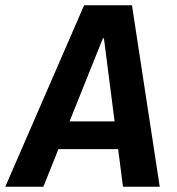

<svg xmlns="http://www.w3.org/2000/svg" viewBox="-48 -706 668 726"><path d="M-28 0 270 -686H451L556 0H417L345 -561H341L116 0ZM114 -142 129 -247H463L448 -142Z"/></svg>

Font: Chivo Mono SemiBold
Style: Italic
Weight: 600
Italic angle: -8.05°
Monospace: yes
Version: Version 1.008